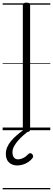

<svg xmlns="http://www.w3.org/2000/svg" viewBox="-20 -981 399 1447"><path d="M180 14Q165 14 158.5 9.5Q152 5 152 -5V-942Q152 -952 158.5 -956.5Q165 -961 180 -961Q193 -961 200 -956.5Q207 -952 207 -942V-5Q207 5 200.5 9.5Q194 14 180 14ZM110 266Q73 266 48.5 244Q24 222 24 178Q24 153 34 129Q44 105 62.5 82.5Q81 60 106.5 38Q132 16 162 -5H204V1Q180 18 157 38Q134 58 115.5 79.5Q97 101 85.5 122.5Q74 144 74 166Q74 193 85.5 206.5Q97 220 117 220Q133 220 153.5 210.5Q174 201 194 180Q200 174 207 173.5Q214 173 220 178Q228 185 229.5 193.5Q231 202 226 209Q213 227 193.5 240Q174 253 152 259.5Q130 266 110 266ZM0 436H359V446H0ZM0 -20H359V0H0ZM0 -505H359V-500H0ZM0 -956H359V-946H0Z"/></svg>

Font: Playwrite HU Guides
Style: Regular
Weight: 400
Designer: Veronika Burian, José Scaglione
Foundry: TypeTogether
Version: Version 1.003